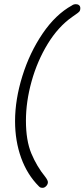

<svg xmlns="http://www.w3.org/2000/svg" viewBox="-20 -768 404 918"><path d="M166 123Q110 67 81 -13.5Q52 -94 52 -189Q52 -292 87 -404.5Q122 -517 184 -608Q246 -699 324 -742Q332 -748 343 -748Q352 -748 358 -743Q364 -738 364 -729Q364 -718 359 -712.5Q354 -707 343.5 -700Q333 -693 325 -687Q258 -640 208 -558Q158 -476 131 -379Q104 -282 104 -191Q104 -96 130 -34Q156 28 196 77Q209 94 209 103Q209 113 201 121.5Q193 130 184 130Q177 130 173.5 128.5Q170 127 166 123Z"/></svg>

Font: Mali Light
Style: Italic
Weight: 300
Italic angle: -10°
Version: Version 1.000; ttfautohint (v1.6)